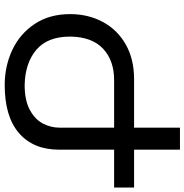

<svg xmlns="http://www.w3.org/2000/svg" viewBox="-4 -794 804 837"><g transform="rotate(90 398.5 -375.0)"><path d="M797 -470H632V-230Q632 -118 560 -55.5Q488 7 350 7Q268 7 197.5 -26Q127 -59 84 -123.5Q41 -188 41 -278Q41 -357 75 -420.5Q109 -484 173 -520.5Q237 -557 324 -557H536V-757H632V-557H797ZM329 -470Q243 -470 191.5 -421.5Q140 -373 139 -278Q139 -180 196.5 -131Q254 -82 350 -80Q417 -80 458.5 -102.5Q500 -125 518 -159.5Q536 -194 536 -232V-470Z"/></g></svg>

Font: Montserrat arm2
Style: Regular
Weight: 400
Designer: Julieta Ulanovsky
Foundry: Julieta Ulanovsky
Version: Version 6.000